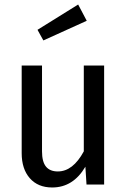

<svg xmlns="http://www.w3.org/2000/svg" viewBox="-20 -817 561 850"><path d="M441 0H363L358 -79Q304 13 211 13Q148 13 112 -28Q76 -69 76 -139V-527H166V-147Q166 -101 183.5 -79.5Q201 -58 236 -58Q303 -58 351 -147V-527H441ZM364 -725 172 -638 146 -685 326 -797Z"/></svg>

Font: Fira Sans Condensed
Style: Regular
Weight: 400
Width: 3
Designer: bBox Type GmbH & Carrois Corporate GbR & Edenspiekermann AG
Foundry: bBox Type GmbH & Carrois Corporate GbR & Edenspiekermann AG
Version: Version 4.301